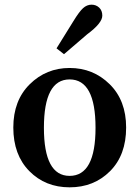

<svg xmlns="http://www.w3.org/2000/svg" viewBox="-20 -787 597 822"><path d="M278 -447Q168 -447 168 -240Q168 -34 278 -34Q389 -34 389 -240Q389 -447 278 -447ZM278 -496Q379 -496 449.5 -426.5Q520 -357 520 -241Q520 -123 451 -54Q382 15 278 15Q174 15 105.5 -54.5Q37 -124 37 -241Q37 -357 107.5 -426.5Q178 -496 278 -496ZM222 -580 294 -696Q319 -737 335.5 -752Q352 -767 372 -767Q391 -767 404.5 -754.5Q418 -742 418 -720Q418 -688 353 -640L254 -555Z"/></svg>

Font: TypoPRO Source Serif Pro
Style: Regular
Weight: 600
Designer: Frank Grießhammer
Foundry: Adobe Systems Incorporated
Version: Version 1.017;PS 1.0;hotconv 1.0.79;makeotf.lib2.5.61930